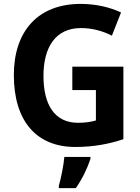

<svg xmlns="http://www.w3.org/2000/svg" viewBox="-20 -744 716 985"><path d="M351 -402V-282H472V-126C449 -119 415 -114 381 -114C260 -114 203 -206 203 -355C203 -503 266 -600 395 -600C454 -600 507 -585 554 -561L601 -680C546 -706 474 -724 394 -724C173 -724 51 -582 51 -359C51 -123 167 10 366 10C458 10 540 -5 613 -30V-402ZM444 71V61H310C307 101 293 171 282 208V221H369C402 174 428 120 444 71Z"/></svg>

Font: Noto Sans Myanmar UI SemiCondensed
Style: Bold
Weight: 700
Width: 4
Designer: Monotype Design Team
Foundry: Monotype Imaging Inc.
Version: Version 2.103